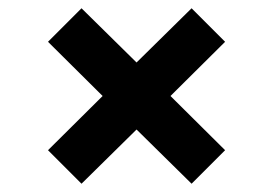

<svg xmlns="http://www.w3.org/2000/svg" viewBox="-20 -582 660 464"><path d="M177 -138 96 -219 228 -350 96 -481 177 -562 310 -431 443 -562 524 -481 392 -350 524 -219 443 -138 310 -269Z"/></svg>

Font: Space Grotesk
Style: Bold
Weight: 700
Designer: Florian Karsten
Foundry: Florian Karsten
Version: Version 2.000